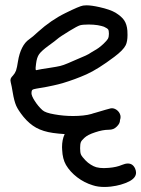

<svg xmlns="http://www.w3.org/2000/svg" viewBox="-20 -515 541 736"><path d="M335.9 195.3Q303.2 185.5 275.9 164.6Q248.5 143.6 232.9 117.2Q219.7 94.2 218.3 59.6Q217.8 54.2 217.8 49.3Q217.8 20.5 227.5 0Q227.5 -0.5 228 -1Q204.6 -2.4 183.1 -5.4Q145.5 -10.7 118.7 -25.4Q92.3 -40 69.8 -67.4Q49.8 -92.3 42 -109.9Q34.2 -127.9 28.8 -160.6Q26.9 -170.9 24.9 -182.6Q22.5 -194.3 21 -200.2Q20 -204.1 20 -207.5Q20 -210.9 21 -213.4Q22.9 -218.8 30.3 -226.1Q37.1 -233.4 41.5 -244.6Q45.4 -256.3 48.8 -279.3Q53.7 -310.1 64.9 -332Q75.7 -353.5 92.3 -364.7Q96.7 -367.7 106.9 -376Q116.7 -384.3 126 -393.1Q175.8 -438 230.5 -464.8Q284.7 -491.7 298.8 -493.7Q304.7 -494.6 311.5 -494.6Q330.6 -494.6 360.8 -487.8Q402.3 -478.5 422.9 -466.3Q446.3 -451.7 456.1 -437Q466.3 -421.9 468.3 -397.5Q468.8 -388.7 468.8 -380.9Q468.8 -356 461.9 -341.8Q452.6 -322.8 418 -296.9Q355 -249.5 311.5 -230Q268.6 -210.9 220.2 -196.3Q203.1 -191.4 185.1 -187.5Q167.5 -183.1 119.6 -175.3Q107.4 -173.3 104 -170.4Q100.6 -167 100.6 -158.2Q100.6 -147.5 113.3 -127.9Q126 -107.9 142.6 -92.8Q153.8 -82.5 188.5 -76.7Q223.6 -70.3 260.3 -70.3Q280.3 -70.3 298.8 -72.3Q316.9 -74.2 330.1 -78.1Q335 -79.6 339.4 -81.1Q341.8 -82 344.7 -82.5Q395.5 -97.7 404.3 -99.6Q415 -101.6 425.8 -94.7Q438 -86.4 441.4 -73.2Q443.4 -63.5 439.9 -54.7Q439.9 -54.2 439.9 -53.2Q439.9 -42 428.2 -30.3Q421.4 -23.4 414.1 -20.5Q406.7 -17.6 396.5 -17.6Q373.5 -17.6 344.7 -7.8Q315.9 1.5 303.2 13.7Q293 22.9 290 29.8Q287.1 37.1 287.1 53.2Q287.1 70.3 290.5 77.6Q293.9 85.4 307.6 99.6Q316.9 109.4 328.1 116.2Q338.9 123 349.1 126Q361.8 129.4 378.4 129.4Q387.7 129.4 397.9 128.4Q426.8 126 447.3 117.2Q460 111.8 470.2 111.8Q489.3 111.8 498 131.3Q501.5 139.6 501.5 147Q501.5 166.5 475.6 180.2Q445.8 195.3 405.3 200.2Q392.1 201.7 380.4 201.7Q355 201.7 335.9 195.3ZM170.4 -254.9Q199.2 -259.3 210.9 -262.2Q223.1 -265.1 241.2 -272.9Q247.6 -275.9 255.9 -279.3Q264.2 -282.7 269.5 -285.2Q292 -294.4 308.1 -301.8Q324.2 -309.6 325.7 -311.5Q327.1 -312.5 332 -315.4Q336.9 -318.4 342.8 -321.8Q348.6 -324.7 358.9 -332Q369.1 -339.8 377.4 -347.7Q389.6 -359.4 393.6 -366.2Q397.5 -373.5 397.5 -385.3Q397.5 -397.9 394.5 -402.3Q391.1 -406.7 378.4 -412.6Q370.6 -415.5 354.5 -418.5Q337.9 -420.9 323.2 -420.9Q320.3 -420.9 316.9 -420.9Q296.4 -420.9 286.6 -418Q275.9 -414.6 247.1 -397Q230.5 -386.7 216.8 -377.9Q203.1 -368.7 200.7 -366.2Q198.2 -363.8 188 -356Q177.7 -348.1 166 -339.8Q138.7 -319.8 129.9 -307.1Q121.1 -294.9 118.2 -270.5Q115.7 -252 116.7 -248.5Q117.7 -244.6 124 -247.1Q128.4 -248 141.6 -250.5Q155.3 -252.9 170.4 -254.9Z"/></svg>

Font: Casuwalt
Style: Regular
Weight: 400
Designer: Walter E Stewart
Version: 0.1